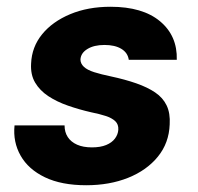

<svg xmlns="http://www.w3.org/2000/svg" viewBox="-20 -536 586 568"><path d="M235 12Q162 12 113 -11.5Q64 -35 41 -75.5Q18 -116 23 -165H171Q171 -145 180.5 -130.5Q190 -116 208 -108Q226 -100 252 -100Q277 -100 294 -107Q311 -114 320 -126Q329 -138 330 -152Q331 -168 321 -177.5Q311 -187 292.5 -193Q274 -199 249 -204Q214 -212 181 -223.5Q148 -235 123 -251.5Q98 -268 84 -291.5Q70 -315 72 -348Q74 -397 104.5 -434.5Q135 -472 187.5 -494Q240 -516 307 -516Q402 -516 453.5 -473Q505 -430 503 -359H361Q358 -380 339 -391.5Q320 -403 289 -403Q258 -403 238.5 -391Q219 -379 218 -360Q218 -348 228 -338.5Q238 -329 258.5 -322.5Q279 -316 308 -310Q350 -301 383 -289.5Q416 -278 439 -262.5Q462 -247 473 -224Q484 -201 482 -168Q480 -113 447 -72.5Q414 -32 359 -10Q304 12 235 12Z"/></svg>

Font: DM Sans Black
Style: Italic
Weight: 900
Italic angle: -10°
Designer: Colophon Foundry, Jonny Pinhorn
Foundry: Colophon Foundry
Version: Version 4.004;gftools[0.9.30]